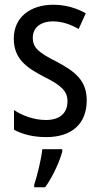

<svg xmlns="http://www.w3.org/2000/svg" viewBox="-20 -567 421 808"><path d="M345 -145C345 -228 296 -266 219 -307C144 -345 118 -365 118 -408C118 -450 150 -477 203 -477C241 -477 278 -464 311 -445L341 -511C300 -534 255 -547 204 -547C105 -547 38 -492 38 -405C38 -321 89 -283 167 -243C240 -207 264 -182 264 -141C264 -92 233 -62 173 -62C123 -62 72 -81 39 -104V-21C72 -3 117 10 175 10C281 10 345 -45 345 -145ZM242 71V61H158C154 102 136 175 124 210V221H170C200 180 230 116 242 71Z"/></svg>

Font: Noto Sans Gujarati UI Condensed
Style: Regular
Weight: 400
Width: 3
Designer: Jelle Bosma - Monotype Design Team, Universal Thirst
Foundry: Monotype Imaging Inc.
Version: Version 2.106